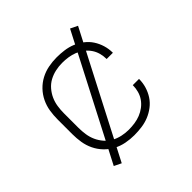

<svg xmlns="http://www.w3.org/2000/svg" viewBox="-167 -727 935 935"><g transform="rotate(-45 300.0 -260.0)"><path d="M297 8Q269 8 240.5 2.5Q212 -3 186.5 -16.5Q161 -30 141 -51Q121 -72 108.5 -98Q96 -124 91.5 -152.5Q87 -181 87 -210V-310Q87 -339 91.5 -367.5Q96 -396 108.5 -422Q121 -448 141 -469Q161 -490 186.5 -503.5Q212 -517 240.5 -522.5Q269 -528 297 -528Q323 -528 349 -524.5Q375 -521 398.5 -511.5Q422 -502 443 -486Q464 -470 478 -448.5Q492 -427 499.5 -402Q507 -377 507 -351V-350H464V-351Q464 -371 458.5 -391Q453 -411 441.5 -427.5Q430 -444 413.5 -456.5Q397 -469 378 -476.5Q359 -484 338.5 -487Q318 -490 297 -490Q274 -490 251 -485Q228 -480 207.5 -469Q187 -458 171.5 -440Q156 -422 146.5 -401Q137 -380 133.5 -356.5Q130 -333 130 -310V-210Q130 -187 133.5 -163.5Q137 -140 146.5 -119Q156 -98 171.5 -80Q187 -62 207.5 -51Q228 -40 251 -35Q274 -30 297 -30Q318 -30 338.5 -33Q359 -36 378 -43.5Q397 -51 413.5 -63.5Q430 -76 441.5 -92.5Q453 -109 458.5 -129Q464 -149 464 -169V-170H507V-169Q507 -143 499.5 -118Q492 -93 478 -71.5Q464 -50 443 -34Q422 -18 398.5 -8.5Q375 1 349 4.5Q323 8 297 8ZM157 61 120 43 443 -581 480 -563Z"/></g></svg>

Font: Iosevka Aile Extralight
Style: Regular
Weight: 200
Designer: Belleve Invis
Foundry: Belleve Invis
Version: Version 31.1.0; ttfautohint (v1.8.4)